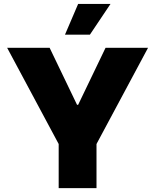

<svg xmlns="http://www.w3.org/2000/svg" viewBox="-20 -975 804 995"><path d="M480.1 0H284.1V-228.7L17 -727.3H237.2L379.3 -431.8H384.9L527 -727.3H747.2L480.1 -228.7ZM446 -795.5H316.8L384.9 -954.5H552.6Z"/></svg>

Font: Linik Sans Black
Style: Regular
Weight: 900
Designer: Fonts by Rasmus Andersson / Changes by Cristiano Sobral with parts from Marc Monis
Foundry: rsms
Version: Version 3.020; ttfautohint (v1.6)